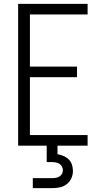

<svg xmlns="http://www.w3.org/2000/svg" viewBox="-20 -755 540 995"><path d="M74 0V-735H434V-680H135V-410H379V-355H135V-55H434V0ZM150 220V168H250Q260 168 269.5 166.5Q279 165 287.5 160Q296 155 301 146Q306 137 306 127Q306 117 301 108Q296 99 288 94Q280 89 270 87Q260 85 250 85H222V0H278V44Q294 47 309.5 53.5Q325 60 336.5 71.5Q348 83 353 99Q358 115 358 131Q358 151 349.5 169.5Q341 188 325 200Q309 212 289.5 216Q270 220 250 220Z"/></svg>

Font: Iosevka Fixed Light
Style: Regular
Weight: 300
Monospace: yes
Designer: Belleve Invis
Foundry: Belleve Invis
Version: Version 32.3.0